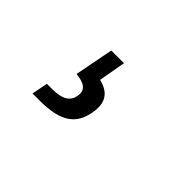

<svg xmlns="http://www.w3.org/2000/svg" viewBox="-52 -224 724 724"><g transform="rotate(45 310.0 138.0)"><path d="M134 300.5H173.5C291 300.5 331 260 344 194C356.5 128.5 331.5 97.5 278 84L297 -24H229.5L199.5 131C242 135.5 267.5 149.5 260.5 187C254.5 218.5 231 236.5 173.5 236.5H146.5Z"/></g></svg>

Font: Monaspace Neon Medium
Style: Italic
Weight: 500
Italic angle: -11°
Designer: Riley Cran & the Lettermatic Team
Foundry: Lettermatic
Version: Version 1.200 (Monaspace Neon)